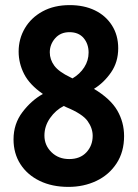

<svg xmlns="http://www.w3.org/2000/svg" viewBox="-20 -721 540 752"><path d="M33 -175Q33 -236 68 -282Q103 -328 148 -353Q96 -389 74.5 -431Q53 -473 53 -519Q53 -569 77.5 -610.5Q102 -652 147 -676.5Q192 -701 253 -701Q309 -701 351.5 -680.5Q394 -660 418.5 -621.5Q443 -583 443 -532Q443 -478 415 -437.5Q387 -397 348 -373Q413 -334 439.5 -288Q466 -242 466 -188Q466 -126 436.5 -81Q407 -36 357.5 -12.5Q308 11 248 11Q184 11 135.5 -12.5Q87 -36 60 -78Q33 -120 33 -175ZM175 -516Q175 -488 192.5 -464Q210 -440 256 -418L264 -414Q293 -431 310 -457.5Q327 -484 327 -515Q327 -549 307.5 -572Q288 -595 252 -595Q217 -595 196 -571Q175 -547 175 -516ZM154 -190Q154 -152 181.5 -125Q209 -98 251 -98Q294 -98 318.5 -124.5Q343 -151 343 -189Q343 -219 323 -247Q303 -275 240 -301L230 -306Q198 -290 176 -258.5Q154 -227 154 -190Z"/></svg>

Font: Radio Canada Condensed SemiBold
Style: Regular
Weight: 600
Width: 3
Designer: Charles Daoud, Etienne Aubert Bonn, Alexandre Saumier Demers, Jacques Le Bailly
Foundry: Radio-Canada
Version: Version 2.104; ttfautohint (v1.8.4.7-5d5b);gftools[0.9.28.de